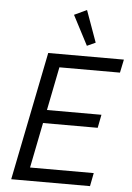

<svg xmlns="http://www.w3.org/2000/svg" viewBox="-62 -994 714 1039"><g transform="rotate(5 295.0 -474.0)"><path d="M384 -755 430 -776 368 -948 300 -916ZM467 0 481 -72H135L184 -318H481L495 -390H199L246 -626H575L590 -698H179L39 0Z"/></g></svg>

Font: LVC Sans
Style: Italic
Weight: 400
Italic angle: -11.31°
Designer: Mike Abbink, Paul van der Laan, Pieter van Rosmalen
Foundry: Bold Monday
Version: Version 3.0